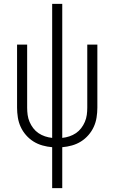

<svg xmlns="http://www.w3.org/2000/svg" viewBox="-20 -760 590 990"><path d="M249 210V-1Q224 -3 199 -10Q174 -17 152.5 -30.5Q131 -44 114 -63.5Q97 -83 86.5 -106Q76 -129 72 -154.5Q68 -180 68 -205V-530H120V-205Q120 -186 122.5 -167.5Q125 -149 132.5 -131.5Q140 -114 151.5 -99Q163 -84 178.5 -73.5Q194 -63 212 -57Q230 -51 249 -49V-740H301V-49Q320 -51 338 -57Q356 -63 371.5 -73.5Q387 -84 398.5 -99Q410 -114 417.5 -131.5Q425 -149 427.5 -167.5Q430 -186 430 -205V-530H482V-205Q482 -180 478 -154.5Q474 -129 463.5 -106Q453 -83 436 -63.5Q419 -44 397.5 -30.5Q376 -17 351 -10Q326 -3 301 -1V210Z"/></svg>

Font: Lode Dark Term
Style: Regular
Weight: 400
Monospace: yes
Designer: Belleve Invis
Foundry: Belleve Invis
Version: Version 29.2.0